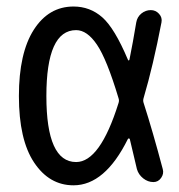

<svg xmlns="http://www.w3.org/2000/svg" viewBox="-20 -550 540 580"><path d="M210 -459Q120.1 -459 120.1 -259.8Q120.1 -60.5 210 -60.5Q282.2 -60.5 337.9 -238.3Q340.8 -246.1 337.9 -253.9Q302.7 -371.1 272.9 -415Q243.2 -459 210 -459ZM202.1 9.8Q128.9 9.8 83 -59.1Q37.1 -127.9 37.1 -259.8Q37.1 -389.6 82 -460Q127 -530.3 202.1 -530.3Q252 -530.3 289.1 -497.6Q326.2 -464.8 366.2 -370.1Q369.1 -364.3 371.1 -370.1Q381.8 -422.9 391.6 -482.4Q394.5 -499 407.2 -509.3Q419.9 -519.5 435.5 -519.5Q450.2 -519.5 460.4 -508.3Q470.7 -497.1 467.8 -482.4Q442.4 -350.6 414.1 -254.9Q411.1 -246.1 414.1 -238.3Q441.4 -153.3 471.7 -39.1Q475.6 -25.4 466.8 -12.7Q458 0 443.4 0Q426.8 0 412.6 -11.2Q398.4 -22.5 393.6 -39.1Q391.6 -46.9 383.8 -80.6Q376 -114.3 372.1 -129.9Q371.1 -131.8 369.1 -131.8Q367.2 -131.8 366.2 -129.9Q296.9 9.8 202.1 9.8Z"/></svg>

Font: Rounded Mgen+ 1mn regular
Style: Regular
Weight: 400
Designer: [Source Han Sans]
Ryoko NISHIZUKA  (kana & ideographs); Paul D. Hunt (Latin, Greek & Cyrillic); Wenlong ZHANG  (bopomofo
Version: Version 1.059.20150602